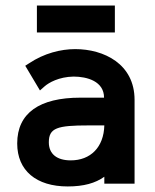

<svg xmlns="http://www.w3.org/2000/svg" viewBox="-20 -662 557 692"><path d="M113 -642V-545H394V-642ZM356 -210C354 -131 306 -84 235 -84C185 -84 156 -107 156 -149C156 -201 186 -210 299 -210ZM465 -302C465 -432 354 -485 251 -485C199 -485 139 -470 85 -434L71 -425L124 -336L141 -351C156 -364 192 -385 245 -386C294 -386 355 -369 355 -310H269C123 -310 42 -255 42 -145C42 -47 111 10 224 10C282 10 324 -2 356 -25V0H465Z"/></svg>

Font: Mint Spirit
Style: Bold
Weight: 700
Designer: HARENDAL Hirwen
Foundry: Arkandis Digital Foundry.
Version: Version 1.004;FFEdit